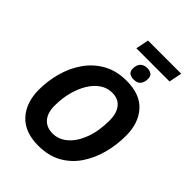

<svg xmlns="http://www.w3.org/2000/svg" viewBox="-286 -1156 1301 1301"><g transform="rotate(45 365.0 -505.0)"><path d="M325 10Q195 10 127.5 -64.5Q60 -139 60 -262Q60 -346 82.5 -428Q105 -510 151.5 -577Q198 -644 269.5 -684.5Q341 -725 438 -725Q568 -725 633.5 -652Q699 -579 699 -458Q699 -371 677 -287.5Q655 -204 609.5 -136.5Q564 -69 493.5 -29.5Q423 10 325 10ZM336 -117Q394 -117 442 -158.5Q490 -200 518.5 -276Q547 -352 547 -454Q547 -520 516.5 -559.5Q486 -599 426 -599Q380 -599 340.5 -572.5Q301 -546 272.5 -499Q244 -452 228 -391.5Q212 -331 212 -262Q212 -191 245 -154Q278 -117 336 -117ZM329 -927 348 -1020H666L647 -927ZM465 -764Q441 -764 425 -775Q409 -786 409 -813Q409 -848 427 -866.5Q445 -885 477 -885Q499 -885 515.5 -874.5Q532 -864 532 -836Q532 -803 516 -783.5Q500 -764 465 -764Z"/></g></svg>

Font: Noto IKEA Latin
Style: Bold Italic
Weight: 700
Italic angle: -12°
Designer: Monotype Design Team
Foundry: Monotype Imaging Inc.
Version: Version 1.0